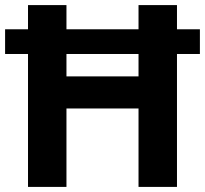

<svg xmlns="http://www.w3.org/2000/svg" viewBox="-20 -734 805 754"><path d="M90 0V-522H0V-619H90V-714H241V-619H524V-714H675V-619H765V-522H675V0H524V-308H241V0ZM241 -434H524V-522H241Z"/></svg>

Font: Noto Sans Gujarati
Style: Regular
Weight: 400
Designer: Jelle Bosma - Monotype Design Team, Universal Thirst
Foundry: Monotype Imaging Inc.
Version: Version 2.102